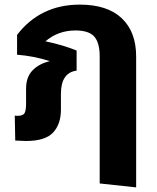

<svg xmlns="http://www.w3.org/2000/svg" viewBox="-20 -602 682 832"><path d="M570 -357V210L412 193V-357Q412 -417 388.5 -443.5Q365 -470 307 -470Q232 -470 177 -423Q250 -408 312 -383V-296Q244 -287 244 -195V-127Q244 -64 210 -27.5Q176 9 92 9Q82 9 46 7L44 -101Q48 -100 55 -100Q80 -100 86.5 -112Q93 -124 93 -152V-218Q93 -268 121 -297Q149 -326 196 -337Q128 -359 54 -365V-451Q155 -582 326 -582Q445 -582 507.5 -523Q570 -464 570 -357Z"/></svg>

Font: FiraGOUPP
Style: Bold
Weight: 700
Designer: bBox Type
Foundry: bBox Type GmbH
Version: Version 1.001